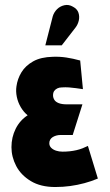

<svg xmlns="http://www.w3.org/2000/svg" viewBox="-20 -740 440 771"><path d="M313 -382 302 -497Q273 -505 246.5 -509Q220 -513 193 -512Q144 -511 113 -493.5Q82 -476 66 -449.5Q50 -423 46 -393Q43 -373 47.5 -351Q52 -329 63.5 -309.5Q75 -290 91 -277Q60 -257 43 -223Q26 -189 26 -149Q26 -110 45 -73.5Q64 -37 103.5 -13Q143 11 202 11Q233 11 262 7Q291 3 319 -4.5Q347 -12 373 -23L333 -154Q323 -149 311.5 -144.5Q300 -140 287 -137Q274 -134 260 -132.5Q246 -131 231 -131Q217 -131 205 -135Q193 -139 185.5 -146.5Q178 -154 178 -165Q178 -173 181.5 -179Q185 -185 191 -189Q197 -193 205.5 -195.5Q214 -198 224 -198H272L311 -321H248Q228 -321 215.5 -326Q203 -331 198 -339.5Q193 -348 193 -357Q193 -368 197.5 -374.5Q202 -381 210 -385Q218 -389 228 -389Q243 -390 257 -389Q271 -388 285 -386Q299 -384 313 -382ZM283 -629Q293 -642 296.5 -658Q300 -674 295 -689Q290 -704 273 -713Q256 -723 238.5 -719Q221 -715 209 -703Q197 -691 192 -675L162 -558H228Z"/></svg>

Font: Advent Pro ExtraBold
Style: Regular
Weight: 800
Designer: VivaRado, Andreas Kalpakidis
Foundry: VivaRado, Andreas Kalpakidis
Version: Version 3.000